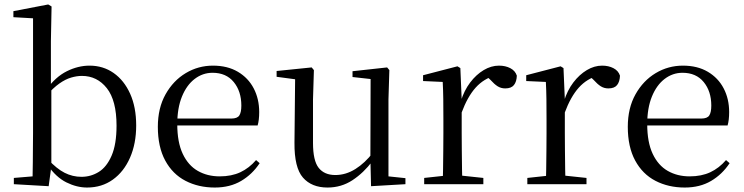

<svg xmlns="http://www.w3.org/2000/svg" viewBox="-20 -825 3331 860"><path d="M42 0V-28L126 -35Q127 -64 127 -98Q127 -132 127.5 -166.5Q128 -201 128 -229V-743L40 -748V-775L196 -805L211 -796L208 -641V-437L210 -427V-81V-80L198 9ZM370 15Q324 15 277.5 -8Q231 -31 193 -86H182L195 -111Q234 -69 269.5 -51Q305 -33 345 -33Q387 -33 422.5 -55Q458 -77 480 -128Q502 -179 502 -262Q502 -375 458.5 -430Q415 -485 347 -485Q324 -485 298.5 -477.5Q273 -470 246 -451Q219 -432 186 -395L175 -424H188Q229 -481 279.5 -506Q330 -531 381 -531Q442 -531 489 -498Q536 -465 563 -405Q590 -345 590 -263Q590 -182 562.5 -119Q535 -56 485.5 -20.5Q436 15 370 15Z M942 15Q869 15 811 -15Q753 -45 720 -106Q687 -167 687 -257Q687 -341 721.5 -402.5Q756 -464 812 -497.5Q868 -531 934 -531Q999 -531 1045.5 -503.5Q1092 -476 1116.5 -429Q1141 -382 1141 -323Q1141 -287 1134 -263H726V-294H1016Q1043 -294 1052 -308Q1061 -322 1061 -352Q1061 -416 1027 -457.5Q993 -499 932 -499Q888 -499 852 -471.5Q816 -444 795 -392.5Q774 -341 774 -269Q774 -188 798.5 -136Q823 -84 866 -59.5Q909 -35 964 -35Q1017 -35 1056.5 -53.5Q1096 -72 1127 -108L1143 -94Q1110 -44 1060 -14.5Q1010 15 942 15Z M1447 15Q1376 15 1337 -29.5Q1298 -74 1299 -186L1302 -484L1324 -467L1219 -481V-507L1376 -523L1386 -511L1382 -380V-185Q1382 -105 1407.5 -73Q1433 -41 1482 -41Q1529 -41 1572 -68Q1615 -95 1651 -142L1674 -103H1648Q1609 -51 1559 -18Q1509 15 1447 15ZM1642 9 1639 -114V-116L1640 -471L1559 -480V-506L1714 -523L1724 -511L1720 -380V-35L1796 -27V0Z M1880 0V-28L1991 -40H2032L2145 -28V0ZM1963 0Q1964 -24 1964.5 -65Q1965 -106 1965.5 -150.5Q1966 -195 1966 -229V-289Q1966 -341 1965.5 -381Q1965 -421 1963 -458L1875 -462V-488L2029 -528L2042 -520L2048 -379V-378V-229Q2048 -195 2048.5 -150.5Q2049 -106 2049.5 -65Q2050 -24 2051 0ZM2047 -319 2026 -371H2044Q2059 -420 2086 -455.5Q2113 -491 2146.5 -511Q2180 -531 2215 -531Q2244 -531 2266 -519.5Q2288 -508 2295 -486Q2294 -459 2282 -444Q2270 -429 2243 -429Q2224 -429 2209 -438.5Q2194 -448 2177 -467L2154 -489L2199 -487Q2147 -473 2110.5 -432.5Q2074 -392 2047 -319Z M2342 0V-28L2453 -40H2494L2607 -28V0ZM2425 0Q2426 -24 2426.5 -65Q2427 -106 2427.5 -150.5Q2428 -195 2428 -229V-289Q2428 -341 2427.5 -381Q2427 -421 2425 -458L2337 -462V-488L2491 -528L2504 -520L2510 -379V-378V-229Q2510 -195 2510.5 -150.5Q2511 -106 2511.5 -65Q2512 -24 2513 0ZM2509 -319 2488 -371H2506Q2521 -420 2548 -455.5Q2575 -491 2608.5 -511Q2642 -531 2677 -531Q2706 -531 2728 -519.5Q2750 -508 2757 -486Q2756 -459 2744 -444Q2732 -429 2705 -429Q2686 -429 2671 -438.5Q2656 -448 2639 -467L2616 -489L2661 -487Q2609 -473 2572.5 -432.5Q2536 -392 2509 -319Z M3047 15Q2974 15 2916 -15Q2858 -45 2825 -106Q2792 -167 2792 -257Q2792 -341 2826.5 -402.5Q2861 -464 2917 -497.5Q2973 -531 3039 -531Q3104 -531 3150.5 -503.5Q3197 -476 3221.5 -429Q3246 -382 3246 -323Q3246 -287 3239 -263H2831V-294H3121Q3148 -294 3157 -308Q3166 -322 3166 -352Q3166 -416 3132 -457.5Q3098 -499 3037 -499Q2993 -499 2957 -471.5Q2921 -444 2900 -392.5Q2879 -341 2879 -269Q2879 -188 2903.5 -136Q2928 -84 2971 -59.5Q3014 -35 3069 -35Q3122 -35 3161.5 -53.5Q3201 -72 3232 -108L3248 -94Q3215 -44 3165 -14.5Q3115 15 3047 15Z"/></svg>

Font: Noto Serif SC
Style: Regular
Weight: 400
Designer: Ryoko NISHIZUKA 西塚涼子 (kana & ideographs); Frank Grießhammer (Latin, Greek & Cyrillic); Wenlong ZHANG 张文龙 (bopomofo); San
Foundry: Adobe
Version: Version 2.002-H1;hotconv 1.1.0;makeotfexe 2.6.0